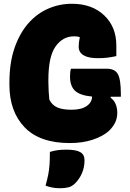

<svg xmlns="http://www.w3.org/2000/svg" viewBox="-20 -740 690 1020"><path d="M357 -375H547Q590 -375 606 -346.5Q622 -318 622 -242V-226H568V-220Q585 -209 594 -188Q603 -167 603 -141Q603 -111 591 -87.5Q579 -64 558 -44Q527 -16 473 2Q419 20 351 20Q191 20 110.5 -64Q30 -148 30 -290V-301Q30 -406 57 -484.5Q84 -563 130 -615.5Q176 -668 236 -694Q296 -720 362 -720Q470 -720 535 -657Q566 -627 582 -587.5Q598 -548 598 -498V-442Q576 -437 553 -434Q530 -431 504 -431Q453 -430 425.5 -445.5Q398 -461 398 -492Q398 -504 399.5 -515.5Q401 -527 404 -543Q392 -547 374 -547Q313 -547 275 -493Q237 -439 237 -316V-304Q237 -280 238.5 -255.5Q240 -231 242 -211Q256 -182 284 -169.5Q312 -157 360 -157Q413 -157 441 -177Q469 -197 469 -227Q405 -233 378.5 -258Q352 -283 352 -333Q352 -344 353 -355Q354 -366 357 -375ZM245 67Q268 60 288 57.5Q308 55 333 55Q383 55 406 68Q429 81 429 111Q429 149 415.5 180Q402 211 379 234Q363 250 344 255Q325 260 299 260Q275 260 255.5 256Q236 252 222 246Q231 214 236 189Q241 164 243 136Q245 108 245 67Z"/></svg>

Font: Recursive Sn Csl St Blk
Style: Regular
Weight: 900
Version: Version 1.079;hotconv 1.0.112;makeotfexe 2.5.65598; ttfautoh